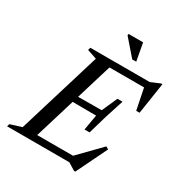

<svg xmlns="http://www.w3.org/2000/svg" viewBox="-228 -1008 1109 1182"><g transform="rotate(30 326.5 -417.0)"><path d="M242.5 -633.5 174 -656.5 179.5 -675H356L151 0H-23L-17 -18.5L63 -43.5ZM585.5 -641.5 611 -629H282.5L298 -675H601.5L667 -702.5H676L642 -480H618ZM471 31.5 420 0H91.5L106.5 -46H456L408 -34L568.5 -198.5L587 -187.5L480.5 31.5ZM436 -221.5H400L419 -331L195 -332.5L208 -375.5L432.5 -377L481 -486.5H517L474.5 -354ZM467 -742H438.5L339.5 -856L340.5 -866.5H444Z"/></g></svg>

Font: Newsreader 24pt Medium
Style: Italic
Weight: 500
Italic angle: -17°
Designer: Hugues Gentile
Foundry: Production Type
Version: Version 1.003